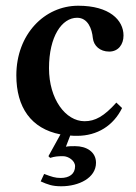

<svg xmlns="http://www.w3.org/2000/svg" viewBox="-20 -464 475 670"><path d="M406 -87 386 -106C343 -58 312 -41 275 -41C209 -41 151 -118 151 -226C151 -337 196 -402 249 -402C287 -402 301 -363 304 -331C307 -304 329 -284 361 -284C393 -284 411 -309 411 -340C411 -394 362 -444 253 -444C135 -444 37 -344 37 -201C37 -90 88 -15 191 5L149 81L155 87C171 82 181 81 200 81C219 81 242 97 242 116C242 143 222 157 192 157C172 157 161 153 134 143L122 169C147 180 162 186 194 186C255 186 315 157 315 104C315 66 282 46 242 46C233 46 218 46 210 48L225 9C233 10 241 10 249 10C320 10 376 -26 406 -87Z"/></svg>

Font: Libertinus Serif Semibold
Style: Regular
Weight: 600
Designer: Philipp H. Poll, Khaled Hosny
Foundry: Caleb Maclennan
Version: Version 7.050;RELEASE